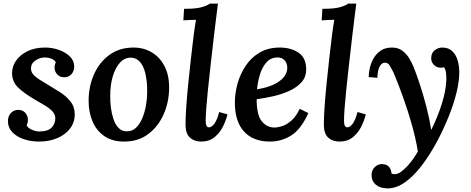

<svg xmlns="http://www.w3.org/2000/svg" viewBox="-20 -775 2613 1066"><path d="M197 11Q151 11 111.5 -2.5Q72 -16 48 -41.5Q24 -67 24 -102Q24 -130 40.5 -147.5Q57 -165 81 -165Q106 -165 120.5 -148.5Q135 -132 135 -110Q135 -94 128 -79Q134 -65 156.5 -55Q179 -45 198 -45Q245 -45 266 -66Q287 -87 287 -118Q287 -140 271 -157Q255 -174 230 -189Q205 -204 177 -220Q115 -256 81 -288.5Q47 -321 47 -370Q47 -406 69 -438Q91 -470 132 -490.5Q173 -511 231 -511Q270 -511 307 -498Q344 -485 368 -461.5Q392 -438 392 -405Q392 -381 377 -363.5Q362 -346 336 -346Q312 -346 297.5 -362Q283 -378 283 -400Q283 -416 290 -429Q283 -442 265.5 -449Q248 -456 227 -456Q202 -456 177 -439.5Q152 -423 152 -395Q152 -372 171 -354.5Q190 -337 242 -307Q276 -287 311.5 -264.5Q347 -242 371 -212Q395 -182 395 -140Q395 -96 369.5 -62Q344 -28 299 -8.5Q254 11 197 11Z M721 -511Q777 -511 821.5 -485Q866 -459 892.5 -409.5Q919 -360 919 -289Q919 -210 889 -141.5Q859 -73 803.5 -31Q748 11 670 11Q603 11 559 -19.5Q515 -50 493.5 -101.5Q472 -153 472 -215Q472 -295 502 -362.5Q532 -430 588 -470.5Q644 -511 721 -511ZM706 -455Q671 -455 645.5 -426.5Q620 -398 606 -350.5Q592 -303 592 -245Q591 -213 595.5 -178.5Q600 -144 610 -114Q620 -84 638 -65Q656 -46 683 -46Q714 -45 735.5 -66Q757 -87 770.5 -120Q784 -153 790.5 -190Q797 -227 797 -260Q798 -290 794.5 -323.5Q791 -357 781.5 -386.5Q772 -416 753.5 -435Q735 -454 706 -455Z M1190 -755Q1185 -711 1179 -666.5Q1173 -622 1169 -585Q1146 -389 1134 -272Q1122 -155 1122 -104Q1122 -68 1140 -68Q1154 -68 1169 -86.5Q1184 -105 1197 -153L1243 -140Q1236 -110 1219 -74.5Q1202 -39 1172 -14Q1142 11 1097 11Q1059 11 1035 -10.5Q1011 -32 1010 -80Q1010 -121 1014 -180.5Q1018 -240 1025 -309Q1032 -378 1040 -449.5Q1048 -521 1056 -585Q1059 -607 1062 -627Q1065 -647 1068 -665Q1052 -665 1031.5 -664Q1011 -663 998 -662L1002 -726Q1070 -726 1101.5 -735.5Q1133 -745 1145 -755Z M1534 -511Q1595 -511 1637.5 -482.5Q1680 -454 1680 -389Q1680 -348 1654.5 -319Q1629 -290 1587.5 -271Q1546 -252 1498 -241Q1450 -230 1405 -224Q1405 -136 1433.5 -101.5Q1462 -67 1503 -67Q1523 -67 1548.5 -75.5Q1574 -84 1599.5 -107Q1625 -130 1644 -171L1692 -147Q1650 -55 1595.5 -22Q1541 11 1479 11Q1386 11 1335 -44.5Q1284 -100 1284 -206Q1284 -258 1299 -311.5Q1314 -365 1344.5 -410.5Q1375 -456 1422 -483.5Q1469 -511 1534 -511ZM1522 -456Q1484 -456 1460 -429.5Q1436 -403 1423.5 -362.5Q1411 -322 1407 -279Q1487 -292 1531 -324Q1575 -356 1575 -400Q1574 -427 1559 -441.5Q1544 -456 1522 -456Z M1958 -755Q1953 -711 1947 -666.5Q1941 -622 1937 -585Q1914 -389 1902 -272Q1890 -155 1890 -104Q1890 -68 1908 -68Q1922 -68 1937 -86.5Q1952 -105 1965 -153L2011 -140Q2004 -110 1987 -74.5Q1970 -39 1940 -14Q1910 11 1865 11Q1827 11 1803 -10.5Q1779 -32 1778 -80Q1778 -121 1782 -180.5Q1786 -240 1793 -309Q1800 -378 1808 -449.5Q1816 -521 1824 -585Q1827 -607 1830 -627Q1833 -647 1836 -665Q1820 -665 1799.5 -664Q1779 -663 1766 -662L1770 -726Q1838 -726 1869.5 -735.5Q1901 -745 1913 -755Z M2131 271Q2089 270 2066 250Q2043 230 2043 198Q2043 169 2061 152.5Q2079 136 2099 136Q2149 136 2154 189Q2161 192 2168 192Q2187 193 2207 178.5Q2227 164 2245.5 143Q2264 122 2278.5 100.5Q2293 79 2300 66Q2289 -3 2267 -81.5Q2245 -160 2217.5 -236.5Q2190 -313 2164 -374Q2156 -390 2145 -409Q2134 -428 2116 -427Q2101 -427 2089 -408Q2077 -389 2075 -343L2027 -347Q2027 -370 2033.5 -398.5Q2040 -427 2055 -452.5Q2070 -478 2094.5 -494.5Q2119 -511 2156 -511Q2190 -511 2212.5 -494.5Q2235 -478 2250.5 -453.5Q2266 -429 2276 -404Q2292 -364 2311 -306.5Q2330 -249 2347 -183.5Q2364 -118 2374 -55H2375Q2410 -126 2433 -198.5Q2456 -271 2458 -332Q2459 -347 2456.5 -369Q2454 -391 2445 -402Q2438 -399 2428 -399Q2405 -399 2389.5 -414.5Q2374 -430 2374 -451Q2374 -481 2393.5 -496Q2413 -511 2435 -511Q2470 -511 2491 -491Q2512 -471 2521 -439.5Q2530 -408 2530 -375Q2530 -324 2514.5 -260.5Q2499 -197 2471.5 -129Q2444 -61 2410 4Q2368 83 2322 143.5Q2276 204 2228 237.5Q2180 271 2131 271Z"/></svg>

Font: Lora SemiBold
Style: Italic
Weight: 600
Italic angle: -3°
Designer: Olga Karpushina, Alexei Vanyashin (Cyrillic)
Foundry: Cyreal
Version: Version 3.011; ttfautohint (v1.8.4.7-5d5b)